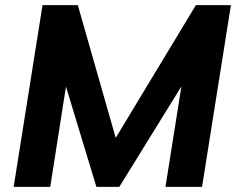

<svg xmlns="http://www.w3.org/2000/svg" viewBox="-20 -725 917 745"><path d="M33 0ZM33 0 145 -705H282L429 -190L740 -705H876L764 0H622L684 -390L443 0H354L236 -389L175 0Z"/></svg>

Font: Winston
Style: Bold Italic
Weight: 700
Italic angle: -9°
Designer: Original fonts by Vernon Adams / Changes by Cristiano Sobral
Foundry: Original fonts by Vernon Adams / Changes by Cristiano Sobral
Version: Version 2.503;July 17, 2020;FontCreator 13.0.0.2655 64-bit